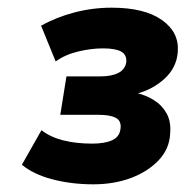

<svg xmlns="http://www.w3.org/2000/svg" viewBox="-20 -730 483 500"><path d="M223 -250Q166 -250 116.5 -263Q67 -276 37 -301L88 -391Q111 -373 144.5 -364.5Q178 -356 220 -356Q253 -356 272.5 -365Q292 -374 294 -396Q296 -416 281 -423.5Q266 -431 237 -431H137L153 -531H240Q270 -531 288 -540Q306 -549 309 -569Q310 -588 295 -596Q280 -604 248 -604Q218 -604 184 -596Q150 -588 125 -570L87 -663Q126 -685 173.5 -697.5Q221 -710 271 -710Q356 -710 401.5 -678Q447 -646 443 -595Q440 -554 409 -525.5Q378 -497 336 -486L335 -488Q361 -482 382 -468.5Q403 -455 414.5 -433.5Q426 -412 423 -381Q421 -342 393 -312.5Q365 -283 321 -266.5Q277 -250 223 -250Z"/></svg>

Font: Nunito Sans 9pt Black
Style: Italic
Weight: 900
Italic angle: -9°
Version: Version 3.101;gftools[0.9.27]